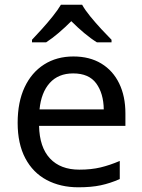

<svg xmlns="http://www.w3.org/2000/svg" viewBox="-20 -786 604 816"><path d="M292 -546Q361 -546 410.5 -516Q460 -486 486.5 -431.5Q513 -377 513 -304V-251H146Q148 -160 192.5 -112.5Q237 -65 317 -65Q368 -65 407.5 -74.5Q447 -84 489 -102V-25Q448 -7 408 1.5Q368 10 313 10Q237 10 178.5 -21Q120 -52 87.5 -113.5Q55 -175 55 -264Q55 -352 84.5 -415Q114 -478 167.5 -512Q221 -546 292 -546ZM291 -474Q228 -474 191.5 -433.5Q155 -393 148 -321H421Q420 -389 389 -431.5Q358 -474 291 -474ZM329 -766Q341 -744 363.5 -716.5Q386 -689 410.5 -662.5Q435 -636 454 -617V-606H392Q366 -622 338 -645.5Q310 -669 283 -696Q256 -669 229 -646Q202 -623 176 -606H116V-617Q135 -637 158.5 -663Q182 -689 204 -716.5Q226 -744 239 -766Z"/></svg>

Font: Noto Sans Canadian Aboriginal
Style: Regular
Weight: 400
Designer: Monotype Design Team, Typotheque's Kevin King
Foundry: Monotype Imaging Inc.
Version: Version 2.002